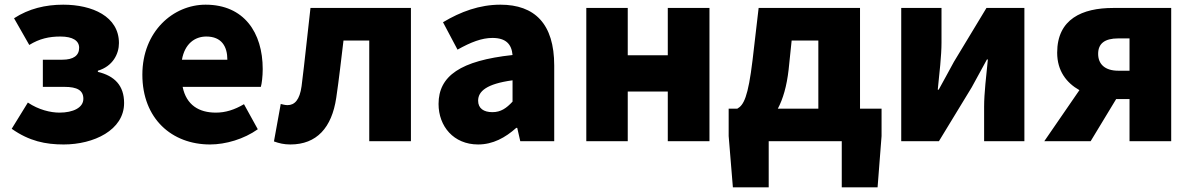

<svg xmlns="http://www.w3.org/2000/svg" viewBox="-20 -603 5093 820"><path d="M252 14C380 14 510 -47 510 -163C510 -238 469 -279 398 -296V-301C462 -320 488 -373 488 -419C488 -533 374 -583 250 -583C174 -583 103 -566 40 -525L105 -411C149 -438 190 -447 238 -447C291 -447 318 -429 318 -399C318 -366 294 -348 246 -348H163V-232H255C310 -232 336 -217 336 -181C336 -143 292 -122 234 -122C196 -122 145 -134 99 -165L30 -53C105 0 175 14 252 14Z M877 14C944 14 1022 -9 1081 -51L1022 -158C981 -134 943 -122 902 -122C830 -122 776 -154 760 -232H1094C1098 -245 1102 -277 1102 -308C1102 -464 1022 -583 858 -583C720 -583 588 -469 588 -284C588 -96 714 14 877 14ZM757 -348C769 -416 812 -447 861 -447C926 -447 951 -405 951 -348Z M1220 14C1333 14 1397 -58 1416 -185C1428 -265 1437 -349 1447 -430H1557V0H1735V-569H1306C1293 -458 1282 -345 1268 -235C1260 -176 1238 -154 1208 -154C1197 -154 1188 -157 1179 -159L1150 1C1172 9 1193 14 1220 14Z M2022 14C2085 14 2138 -15 2185 -57H2189L2202 0H2347V-323C2347 -501 2264 -583 2117 -583C2028 -583 1947 -553 1872 -508L1934 -391C1991 -423 2038 -441 2083 -441C2141 -441 2165 -414 2169 -368C1947 -344 1853 -279 1853 -159C1853 -64 1917 14 2022 14ZM2083 -124C2046 -124 2022 -140 2022 -173C2022 -213 2058 -245 2169 -260V-169C2143 -141 2119 -124 2083 -124Z M2484 0H2661V-212H2832V0H3010V-569H2832V-367H2661V-569H2484Z M3361 -430H3475V-139H3302C3324 -180 3340 -235 3348 -305ZM3653 -139V-569H3220L3194 -346C3175 -188 3156 -154 3129 -139H3092V-22L3110 197H3263V0H3575V197H3728L3745 -22V-139Z M3829 0H3990L4130 -230C4148 -262 4176 -315 4195 -349H4199C4192 -279 4183 -204 4183 -148V0H4355V-569H4193L4054 -339C4037 -306 4007 -254 3989 -220H3985C3992 -289 4001 -365 4001 -421V-569H3829Z M4804 -301H4756C4698 -301 4670 -330 4670 -373C4670 -417 4698 -439 4756 -439H4804ZM4734 -569C4602 -569 4495 -522 4495 -378C4495 -300 4535 -249 4590 -218L4440 0H4638L4747 -180H4804V0H4982V-569Z"/></svg>

Font: Noto Sans CJK JP Black
Style: Regular
Weight: 900
Designer: Ryoko NISHIZUKA (kana & ideographs); Paul D. Hunt (Latin, Greek & Cyrillic); Wenlong ZHANG (bopomofo); Sandoll Communica
Foundry: Adobe Systems Incorporated
Version: Version 1.004;PS 1.004;hotconv 1.0.82;makeotf.lib2.5.63406